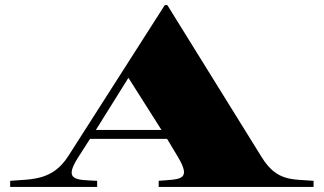

<svg xmlns="http://www.w3.org/2000/svg" viewBox="-20 -735 1273 755"><path d="M20 -24V0H362V-24C280 -28 229 -24 286 -114L334 -189H637L679 -119C736 -24 687 -31 604 -24V0H1213V-24C1130 -31 1069 -20 1009 -117L638 -715H628L249 -122C186 -23 104 -31 20 -24ZM357 -224 485 -429 615 -224Z"/></svg>

Font: Sprat Extended Black
Style: Regular
Weight: 900
Width: 9
Designer: Ethan Nakache
Foundry: Collletttivo
Version: Version 2.000;Glyphs 3.2 (3217)